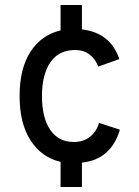

<svg xmlns="http://www.w3.org/2000/svg" viewBox="-20 -732 555 764"><path d="M221 12V-88Q145.5 -105.5 101.8 -173Q58 -240.5 58 -350Q58 -459 101.2 -526Q144.5 -593 221 -611V-712H306V-615Q359.5 -609 397.5 -580.8Q435.5 -552.5 455 -497L371 -467Q360 -496.5 336.8 -514.8Q313.5 -533 279 -533Q214 -533 180.5 -484.2Q147 -435.5 147 -350Q147 -264 179.8 -215.5Q212.5 -167 274 -167Q311 -167 337.2 -187Q363.5 -207 374 -243L457 -216Q440 -157.5 402.2 -124.2Q364.5 -91 306 -85V12Z"/></svg>

Font: Undotted
Style: Regular
Weight: 400
Designer: Delve Withrington, Dave Bailey, Thomas Jockin
Foundry: Delve Fonts LLC
Version: Version 4.000